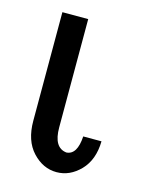

<svg xmlns="http://www.w3.org/2000/svg" viewBox="-79 -498 436 561"><g transform="rotate(15 139.0 -217.0)"><path d="M41 -116.2V-444.8H119.1V-117.2Q119.1 -56.2 158.2 -51.8Q190.4 -53.7 193.8 -109.9H249Q248 -53.7 216.6 -21.2Q185.1 11.2 145 11.2Q104 11.2 72.5 -22.5Q41 -56.2 41 -116.2Z"/></g></svg>

Font: CMU Sans Serif
Style: Medium
Weight: 500
Version: Version 0.7.0